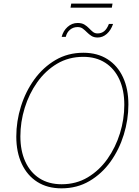

<svg xmlns="http://www.w3.org/2000/svg" viewBox="-20 -1028 766 1058"><path d="M318.8 9.8Q241.2 9.8 185.5 -25.6Q129.9 -61 99.9 -125.2Q69.8 -189.5 69.8 -275.4Q69.8 -359.9 95.5 -441.9Q121.1 -523.9 169.4 -590.6Q217.8 -657.2 285.9 -697.3Q354 -737.3 439.5 -737.3Q516.6 -737.3 572.3 -701.9Q627.9 -666.5 657.7 -602.5Q687.5 -538.6 687.5 -452.1Q687.5 -368.2 662.1 -285.9Q636.7 -203.6 588.9 -137Q541 -70.3 472.9 -30.3Q404.8 9.8 318.8 9.8ZM319.8 -12.7Q399.9 -12.7 463.6 -50.8Q527.3 -88.9 572.3 -152.6Q617.2 -216.3 641.1 -293.7Q665 -371.1 665 -450.2Q665 -530.8 637.9 -590.1Q610.8 -649.4 560.1 -682.1Q509.3 -714.8 439 -714.8Q358.4 -714.8 294.4 -676.8Q230.5 -638.7 185.3 -575Q140.1 -511.2 116.2 -433.6Q92.3 -356 92.3 -276.9Q92.3 -197.3 119.4 -137.7Q146.5 -78.1 197.5 -45.4Q248.5 -12.7 319.8 -12.7ZM518.1 -821.3Q497.6 -821.3 483.9 -830.1Q470.2 -838.9 459.2 -850.1Q448.2 -861.3 436.5 -870.1Q424.8 -878.9 407.7 -878.9Q383.8 -878.9 366.2 -864.5Q348.6 -850.1 342.3 -824.7H319.8Q328.1 -857.9 352.3 -879.6Q376.5 -901.4 407.7 -901.4Q430.7 -901.4 445.1 -892.6Q459.5 -883.8 470.2 -872.6Q481 -861.3 491.7 -852.5Q502.4 -843.8 517.6 -843.8Q538.6 -843.8 554 -856Q569.3 -868.2 580.1 -896H603Q591.3 -861.3 568.6 -841.3Q545.9 -821.3 518.1 -821.3ZM600.1 -1008.3 596.2 -985.8H368.7L372.6 -1008.3Z"/></svg>

Font: Inter 20pt Thin
Style: Italic
Weight: 250
Italic angle: -9.3988°
Version: Version 4.001;git-66647c0bb